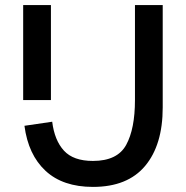

<svg xmlns="http://www.w3.org/2000/svg" viewBox="-20 -720 730 754"><path d="M71 -700H180V-327H71ZM345 -88Q441 -88 475.5 -151Q510 -214 510 -327V-700H619V-298Q619 -151 550 -68.5Q481 14 345 14Q227 14 159 -49Q91 -112 76 -226L185 -242Q194 -169 231 -128.5Q268 -88 345 -88Z"/></svg>

Font: Cabin Medium
Style: Regular
Weight: 500
Designer: Pablo Impallari
Foundry: Pablo Impallari. http://www.impallari.com Igino Marini. http://www.ikern.com
Version: Version 2.001